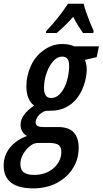

<svg xmlns="http://www.w3.org/2000/svg" viewBox="-87 -790 561 1050"><path d="M98.1 240.2Q-67.9 241.2 -66.9 113.3Q-66.4 59.1 -32.5 17.3Q1.5 -24.4 60.5 -46.4Q45.4 -53.7 35.4 -70.3Q25.4 -86.9 25.4 -108.9Q25.4 -161.6 99.6 -212.9Q80.6 -225.1 68.8 -252.9Q57.1 -280.8 57.1 -318.4Q57.1 -374 81.1 -428Q105 -481.9 150.4 -514.2Q171.4 -530.3 198 -539.8Q224.6 -549.3 252.9 -549.3Q276.4 -549.3 293 -545.2Q309.6 -541 319.8 -536.6H454.1L441.9 -477.5L377 -462.4Q387.2 -441.9 387.2 -408.7Q387.2 -367.7 371.3 -322.8Q355.5 -277.8 329.1 -246.6Q303.7 -217.3 269 -200.9Q234.4 -184.6 191.9 -184.6Q162.6 -184.6 157.2 -182.1Q132.3 -170.9 120.1 -153.3Q107.9 -135.7 107.9 -121.1Q107.9 -105.5 121.6 -99.6Q130.9 -95.2 153.3 -95.2H232.9Q291 -94.7 317.1 -64.7Q343.3 -34.7 343.3 16.1Q343.3 75.7 316.7 122.3Q290 168.9 246.1 197.3Q183.6 239.3 98.1 240.2ZM192.9 -253.9Q218.3 -253.9 238.8 -274.4Q259.3 -294.9 272.7 -329.3Q286.1 -363.8 290 -406.2Q294.9 -453.6 280.3 -470.2Q270.5 -480.5 253.9 -480.5Q226.6 -480.5 205.1 -456.5Q183.6 -432.6 170.4 -397.7Q157.2 -362.8 154.8 -330.1Q152.8 -312.5 153.8 -298.6Q154.8 -284.7 159.2 -275.4Q168.5 -253.9 192.9 -253.9ZM101.6 166.5Q159.7 166 200.2 134.3Q221.2 118.7 234.9 94Q248.5 69.3 248.5 41Q248.5 29.8 245.6 20.5Q242.7 11.2 234.9 3.9Q221.2 -7.3 185.1 -8.3H119.6Q97.7 -8.3 75.7 9.8Q53.7 27.8 39.1 54.2Q24.4 80.6 24.4 105.5Q24.4 140.6 44.7 153.8Q64.9 167 101.6 166.5ZM164.1 -609.4 166 -620.1Q235.4 -693.4 284.7 -769.5H370.6Q374.5 -751 384.3 -722.9Q394 -694.8 405.3 -667Q416.5 -639.2 425.3 -620.6L422.9 -609.4H367.2Q354.5 -627 340.6 -649.2Q326.7 -671.4 313.5 -697.8Q288.6 -670.4 265.6 -647.9Q242.7 -625.5 222.7 -609.4Z"/></svg>

Font: Open Sans Condensed SemiBold
Style: Italic
Weight: 600
Width: 3
Italic angle: -12°
Designer: Monotype Design Team
Foundry: Monotype Imaging Inc.
Version: Version 3.000; ttfautohint (v1.8.4)